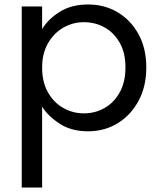

<svg xmlns="http://www.w3.org/2000/svg" viewBox="-20 -577 716 857"><path d="M168 -447Q193 -490 245.5 -523.5Q298 -557 373 -557Q447 -557 505.5 -522Q564 -487 598.5 -424Q633 -361 633 -276Q633 -191 598.5 -127Q564 -63 505.5 -27Q447 9 373 9Q298 9 246 -25Q194 -59 168 -101V260H77V-548H168ZM540 -276Q540 -341 514.5 -386Q489 -431 447 -454.5Q405 -478 354 -478Q305 -478 262.5 -453.5Q220 -429 194 -383.5Q168 -338 168 -275Q168 -211 194 -165Q220 -119 262.5 -95Q305 -71 354 -71Q405 -71 447 -95Q489 -119 514.5 -165Q540 -211 540 -276Z"/></svg>

Font: Poppins
Style: Regular
Weight: 400
Designer: Ninad Kale (Devanagari), Jonny Pinhorn (Latin)
Version: Version 5.002